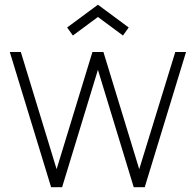

<svg xmlns="http://www.w3.org/2000/svg" viewBox="-20 -779 815 799"><path d="M283.3 -631.2 259.4 -664.6 387.5 -759.4 515.6 -664.6 491.7 -631.2 387.5 -708.3ZM709.4 -562.5 559.4 -75 410.4 -562.5H364.6L215.6 -75L66.7 -562.5H20.8L192.7 0H238.5L387.5 -488.5L536.5 0H582.3L754.2 -562.5Z"/></svg>

Font: Manrope3 Thin
Style: Regular
Weight: 100
Width: 4
Designer: Mikhail Sharanda
Foundry: Mikhail Sharanda
Version: Version 3.000;PS 003.000;hotconv 1.0.88;makeotf.lib2.5.64775